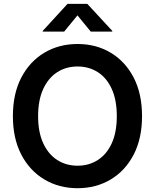

<svg xmlns="http://www.w3.org/2000/svg" viewBox="-20 -966 804 996"><path d="M382.3 10.3Q286.6 10.3 210.7 -34.7Q134.8 -79.6 90.8 -163.3Q46.9 -247.1 46.9 -363.3Q46.9 -480.5 90.8 -564.2Q134.8 -647.9 210.7 -692.9Q286.6 -737.8 382.3 -737.8Q478 -737.8 553.7 -692.9Q629.4 -647.9 673.1 -564.2Q716.8 -480.5 716.8 -363.3Q716.8 -247.1 673.1 -163.3Q629.4 -79.6 553.7 -34.7Q478 10.3 382.3 10.3ZM382.3 -106.4Q441.4 -106.4 487.5 -136Q533.7 -165.5 559.8 -222.9Q585.9 -280.3 585.9 -363.3Q585.9 -446.8 559.8 -504.4Q533.7 -562 487.5 -591.6Q441.4 -621.1 382.3 -621.1Q322.8 -621.1 276.6 -591.3Q230.5 -561.5 204.1 -504.2Q177.7 -446.8 177.7 -363.3Q177.7 -280.3 204.1 -223.1Q230.5 -166 276.6 -136.2Q322.8 -106.4 382.3 -106.4ZM313 -802.2H201.7V-805.7L330.1 -945.8H433.1L562.5 -805.7V-802.2H450.7L381.8 -886.2Z"/></svg>

Font: Inter 18pt SemiBold
Style: Regular
Weight: 600
Designer: Rasmus Andersson
Foundry: rsms
Version: Version 4.001;git-66647c0bb